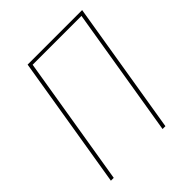

<svg xmlns="http://www.w3.org/2000/svg" viewBox="-200 -868 1001 1001"><g transform="rotate(-45 300.0 -367.5)"><path d="M43 0 164 -735H566L445 0H424L542 -716H182L64 0Z"/></g></svg>

Font: Iosevka SS04 Thin Extended
Style: Italic
Weight: 100
Width: 7
Italic angle: -9°
Monospace: yes
Designer: Belleve Invis
Foundry: Belleve Invis
Version: Version 19.0.0; ttfautohint (v1.8.4)